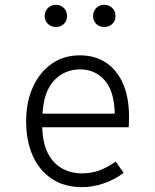

<svg xmlns="http://www.w3.org/2000/svg" viewBox="-20 -763 640 793"><path d="M154.5 -237.5Q156 -171.5 178.2 -129.2Q200.5 -87 237 -67Q273.5 -47 316.5 -47Q358 -47 390.2 -59Q422.5 -71 458 -95.5L490.5 -49Q454 -21 408.2 -5.5Q362.5 10 319 10Q246.5 10 194.8 -24Q143 -58 115.5 -119.2Q88 -180.5 88 -262Q88 -342 116 -403.5Q144 -465 193.8 -499.8Q243.5 -534.5 309.5 -534.5Q373.5 -534.5 419 -503.5Q464.5 -472.5 488.8 -415.8Q513 -359 513 -280.5Q513 -267 512.5 -256.2Q512 -245.5 511.5 -237.5ZM311 -476.5Q247.5 -476.5 204.2 -431.5Q161 -386.5 155.5 -293.5H454Q452 -386 412.5 -431.2Q373 -476.5 311 -476.5ZM211.5 -651.5Q191 -651.5 177.8 -664.2Q164.5 -677 164.5 -696.5Q164.5 -717 177.8 -730Q191 -743 211.5 -743Q230.5 -743 243.8 -730Q257 -717 257 -696.5Q257 -677 243.8 -664.2Q230.5 -651.5 211.5 -651.5ZM410 -651.5Q390.5 -651.5 377.5 -664.2Q364.5 -677 364.5 -696.5Q364.5 -717 377.5 -730Q390.5 -743 410 -743Q430.5 -743 443.8 -730Q457 -717 457 -696.5Q457 -677 443.8 -664.2Q430.5 -651.5 410 -651.5Z"/></svg>

Font: Fira Code Light Light
Style: Regular
Weight: 300
Monospace: yes
Version: Version 5.002